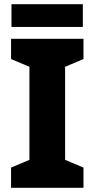

<svg xmlns="http://www.w3.org/2000/svg" viewBox="-20 -900 453 920"><path d="M380 0H33V-97L121 -134V-580L33 -617V-714H380V-617L292 -580V-134L380 -97ZM377 -880V-771H35V-880Z"/></svg>

Font: Noto Sans Armenian ExtraBold
Style: Regular
Weight: 800
Version: Version 2.007